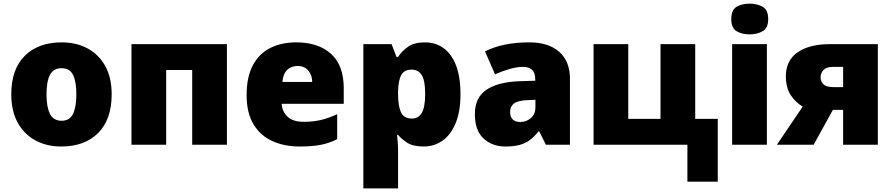

<svg xmlns="http://www.w3.org/2000/svg" viewBox="-20 -796 4914 1056"><path d="M594.2 -277.8Q594.2 -139.2 520 -64.7Q445.8 9.8 316.9 9.8Q237.3 9.8 175 -23.7Q112.8 -57.1 77.4 -121.3Q42 -185.5 42 -277.8Q42 -415 116.2 -489Q190.4 -563 319.8 -563Q399.4 -563 461.4 -529.8Q523.4 -496.6 558.8 -433.1Q594.2 -369.6 594.2 -277.8ZM235.8 -277.8Q235.8 -207 254.9 -169.4Q273.9 -131.8 318.8 -131.8Q363.3 -131.8 381.6 -169.4Q399.9 -207 399.9 -277.8Q399.9 -348.6 381.3 -384.8Q362.8 -420.9 317.9 -420.9Q274.4 -420.9 255.1 -384.8Q235.8 -348.6 235.8 -277.8Z M1228 -553.2V0H1037.1V-411.1H894V0H703.1V-553.2Z M1609.4 -563Q1730.5 -563 1800.5 -500Q1870.6 -437 1870.6 -310.1V-225.1H1529.3Q1531.7 -181.6 1561.8 -153.8Q1591.8 -126 1650.4 -126Q1702.1 -126 1745.4 -136.2Q1788.6 -146.5 1834.5 -168V-30.8Q1794.4 -9.8 1747.1 0Q1699.7 9.8 1627.4 9.8Q1543.9 9.8 1478 -20Q1412.1 -49.8 1374.3 -112.3Q1336.4 -174.8 1336.4 -272.9Q1336.4 -372.6 1370.6 -436.8Q1404.8 -501 1466.3 -532Q1527.8 -563 1609.4 -563ZM1616.2 -433.1Q1582.5 -433.1 1559.8 -411.9Q1537.1 -390.6 1533.2 -345.2H1697.3Q1696.8 -381.8 1676 -407.5Q1655.3 -433.1 1616.2 -433.1Z M2316.4 -563Q2408.2 -563 2460.4 -489.5Q2512.7 -416 2512.7 -277.8Q2512.7 -183.6 2486.3 -119.4Q2460 -55.2 2414.3 -22.7Q2368.7 9.8 2310.5 9.8Q2252 9.8 2219.7 -11Q2187.5 -31.7 2169.4 -54.2H2163.6Q2166 -35.2 2167.7 -13.2Q2169.4 8.8 2169.4 38.1V240.2H1978.5V-553.2H2133.8L2160.6 -482.9H2169.4Q2189.9 -515.1 2224.4 -539.1Q2258.8 -563 2316.4 -563ZM2244.6 -413.1Q2202.6 -413.1 2186.8 -383.3Q2170.9 -353.5 2169.4 -293.9V-278.8Q2169.4 -212.9 2185.3 -178.5Q2201.2 -144 2245.6 -144Q2281.7 -144 2300 -175.3Q2318.4 -206.5 2318.4 -279.8Q2318.4 -352.5 2299.6 -382.8Q2280.8 -413.1 2244.6 -413.1Z M2891.6 -563Q2996.6 -563 3055.7 -511Q3114.7 -459 3114.7 -362.8V0H2982.4L2945.8 -73.2H2941.9Q2918.5 -43.9 2893.8 -25.6Q2869.1 -7.3 2837.4 1.2Q2805.7 9.8 2759.8 9.8Q2687.5 9.8 2639.6 -34.2Q2591.8 -78.1 2591.8 -168.9Q2591.8 -257.8 2653.3 -300.8Q2714.8 -343.8 2831.5 -349.1L2923.8 -352.1V-359.9Q2923.8 -397 2905.5 -412.6Q2887.2 -428.2 2856.4 -428.2Q2823.7 -428.2 2783.4 -416.7Q2743.2 -405.3 2702.6 -387.2L2647.5 -513.2Q2695.3 -537.6 2755.9 -550.3Q2816.4 -563 2891.6 -563ZM2924.8 -247.1 2880.9 -245.1Q2828.1 -243.2 2806.9 -226.8Q2785.6 -210.4 2785.6 -180.2Q2785.6 -151.9 2800.8 -138.4Q2815.9 -125 2840.8 -125Q2875.5 -125 2900.1 -147Q2924.8 -168.9 2924.8 -204.1Z M3927.7 203.1H3760.7V0H3244.6V-553.2H3435.5V-142.1H3612.8V-553.2H3803.7V-142.1H3927.7Z M4103 -775.9Q4144 -775.9 4174.6 -758.8Q4205.1 -741.7 4205.1 -690.9Q4205.1 -641.6 4174.6 -624.3Q4144 -606.9 4103 -606.9Q4061 -606.9 4031.5 -624.3Q4002 -641.6 4002 -690.9Q4002 -741.7 4031.5 -758.8Q4061 -775.9 4103 -775.9ZM4197.8 -553.2V0H4006.8V-553.2Z M4455.1 0H4252.9L4395 -210Q4356.9 -231 4329.6 -272Q4302.2 -313 4302.2 -376Q4302.2 -463.9 4367.2 -508.5Q4432.1 -553.2 4543.9 -553.2H4808.1V0H4617.2V-191.9H4561ZM4493.2 -370.1Q4493.2 -349.6 4508.3 -333.3Q4523.4 -316.9 4563 -316.9H4617.2V-428.2H4562Q4525.4 -428.2 4509.3 -411.1Q4493.2 -394 4493.2 -370.1Z"/></svg>

Font: Open Sans ExtraBold
Style: Regular
Weight: 800
Designer: Monotype Design Team
Foundry: Monotype Imaging Inc.
Version: Version 3.003; ttfautohint (v1.8.4)